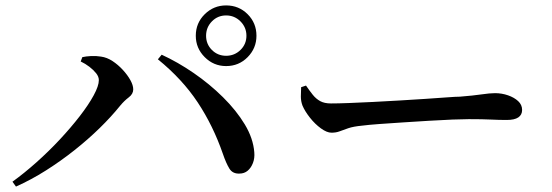

<svg xmlns="http://www.w3.org/2000/svg" viewBox="-20 -761 2040 709"><path d="M703 -629Q703 -676 736 -708.5Q769 -741 815 -741Q862 -741 894.5 -708.5Q927 -676 927 -629Q927 -583 894.5 -550Q862 -517 815 -517Q769 -517 736 -550Q703 -583 703 -629ZM741 -629Q741 -598 762.5 -576.5Q784 -555 815 -555Q846 -555 868 -576.5Q890 -598 890 -629Q890 -660 868 -682Q846 -704 815 -704Q784 -704 762.5 -682Q741 -660 741 -629ZM278 -534 284 -550Q297 -553 316 -554Q335 -555 353 -552Q375 -549 395.5 -535.5Q416 -522 433.5 -503Q451 -484 461.5 -465Q472 -446 472 -431Q472 -414 455.5 -401.5Q439 -389 424 -371Q391 -330 348 -288Q305 -246 254.5 -206Q204 -166 149.5 -131.5Q95 -97 39 -72L26 -90Q69 -121 114.5 -161.5Q160 -202 201 -246Q242 -290 274.5 -332Q307 -374 326 -409Q345 -444 345 -465Q345 -478 335 -490.5Q325 -503 310 -514.5Q295 -526 278 -534ZM864 -120Q839 -119 827 -138.5Q815 -158 803 -193Q767 -297 710 -383Q653 -469 563 -542L577 -559Q636 -532 695 -491.5Q754 -451 803.5 -402Q853 -353 884 -301.5Q915 -250 919 -199Q921 -177 914 -159Q907 -141 894.5 -130.5Q882 -120 864 -120Z M1110 -445Q1123 -426 1135 -411Q1147 -396 1162.5 -387.5Q1178 -379 1202 -379Q1227 -379 1267.5 -380.5Q1308 -382 1357 -384.5Q1406 -387 1456.5 -390Q1507 -393 1552.5 -396Q1598 -399 1631 -401.5Q1664 -404 1678 -404Q1728 -408 1758.5 -412.5Q1789 -417 1808 -417Q1833 -417 1856 -409Q1879 -401 1893.5 -387.5Q1908 -374 1908 -355Q1908 -337 1894 -327.5Q1880 -318 1851 -318Q1823 -318 1792.5 -319.5Q1762 -321 1711 -321Q1690 -321 1651 -319.5Q1612 -318 1564 -315Q1516 -312 1468.5 -309Q1421 -306 1380.5 -303Q1340 -300 1317 -297Q1285 -294 1266 -287.5Q1247 -281 1234 -276Q1221 -271 1204 -271Q1187 -271 1165 -287Q1143 -303 1124.5 -326.5Q1106 -350 1097 -371Q1091 -387 1091 -404.5Q1091 -422 1092 -439Z"/></svg>

Font: Early Summer Mincho SemiBold
Style: Regular
Weight: 600
Designer: GuiWonder
Version: Version 1.002